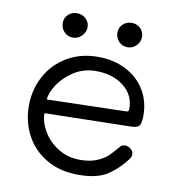

<svg xmlns="http://www.w3.org/2000/svg" viewBox="-78 -755 775 830"><g transform="rotate(10 309.5 -339.5)"><path d="M58 -253Q58 -324 90 -383.5Q122 -443 181 -478Q240 -513 317 -513Q385 -513 439 -485.5Q493 -458 523 -409Q553 -360 553 -297Q553 -267 546 -254.5Q539 -242 511 -241L130 -233Q130 -195 153 -155Q176 -115 218.5 -88Q261 -61 317 -61Q359 -61 389 -73.5Q419 -86 436 -102Q453 -118 477 -147Q484 -156 499 -156Q512 -156 523.5 -146Q535 -136 535 -123Q535 -113 527 -102Q495 -58 449.5 -27Q404 4 320 4Q238 4 178.5 -31.5Q119 -67 88.5 -125.5Q58 -184 58 -253ZM478 -302Q488 -302 488 -316Q488 -376 440 -413.5Q392 -451 319 -451Q264 -451 221 -423Q178 -395 154 -357Q130 -319 130 -293ZM140 -631Q140 -653 155.5 -668Q171 -683 194 -683Q217 -683 233 -668Q249 -653 249 -631Q249 -609 232.5 -592.5Q216 -576 194 -576Q171 -576 155.5 -592Q140 -608 140 -631ZM380 -631Q380 -653 395.5 -668Q411 -683 434 -683Q457 -683 472.5 -668Q488 -653 488 -631Q488 -608 472 -592Q456 -576 434 -576Q411 -576 395.5 -592Q380 -608 380 -631Z"/></g></svg>

Font: Mali
Style: Regular
Weight: 400
Version: Version 1.000; ttfautohint (v1.6)